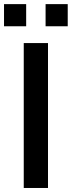

<svg xmlns="http://www.w3.org/2000/svg" viewBox="-38 -934 356 954"><path d="M188.5 -803.5V-913.5H298.5V-803.5ZM-18 -803.5V-913.5H92V-803.5ZM80 0V-720H200.5V0Z"/></svg>

Font: Vela Sans Bd
Style: Bold
Weight: 700
Designer: Principal design: Mikhail Sharanda - project Manrope.
Design modification: Ravid Balaliev
Foundry: Mikhail Sharanda
Version: Version 1.001